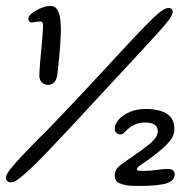

<svg xmlns="http://www.w3.org/2000/svg" viewBox="-82 -608 620 637"><path d="M78 -326.5Q64.5 -326.5 56.5 -334.8Q48.5 -343 48.5 -357Q48.5 -367.5 49.8 -385Q51 -402.5 53 -423Q55 -443.5 56.8 -463.2Q58.5 -483 59.8 -499Q61 -515 61 -523.5Q61 -535.5 54 -536.5Q45.5 -537.5 35 -535.2Q24.5 -533 21 -533.5Q16.5 -535 14.2 -538.2Q12 -541.5 12 -546Q12 -555 25.2 -565Q38.5 -575 55.8 -581.8Q73 -588.5 84.5 -588.5Q100 -588.5 107.5 -576.5Q115 -564.5 117.5 -546.8Q120 -529 120 -510.5Q120 -499 119.2 -483.5Q118.5 -468 117.2 -451Q116 -434 114.2 -417Q112.5 -400 111 -385Q109.5 -370 108 -359Q102.5 -326.5 78 -326.5ZM-44.5 -3Q-49 -3 -53.2 -4.5Q-57.5 -6 -60 -9.8Q-62.5 -13.5 -62.5 -19Q-62.5 -28 -47.5 -47Q-32.5 -66 -7.8 -92.2Q17 -118.5 46.5 -148.5Q60 -161 82.5 -184.2Q105 -207.5 133.5 -237.5Q162 -267.5 193.2 -301Q224.5 -334.5 255.5 -367.8Q286.5 -401 314.5 -431.5Q342.5 -462 364.5 -485.2Q386.5 -508.5 399 -521Q414 -536.5 428.2 -550.2Q442.5 -564 455.5 -572.8Q468.5 -581.5 477.5 -581.5Q480.5 -581.5 483 -580.8Q485.5 -580 487.2 -578.8Q489 -577.5 490 -575Q491 -572.5 491 -569Q491 -560.5 481.5 -546.8Q472 -533 458.2 -517.2Q444.5 -501.5 431.5 -487.5Q410.5 -464.5 378.8 -430.2Q347 -396 309 -355Q271 -314 230.2 -270Q189.5 -226 149.8 -183.2Q110 -140.5 75 -104Q55.5 -83.5 31.5 -60Q7.5 -36.5 -13.2 -19.8Q-34 -3 -44.5 -3ZM348.5 8Q328.5 6 313.5 -0.5Q298.5 -7 298.5 -24.5Q298.5 -34.5 302.2 -43Q306 -51.5 319 -61Q333.5 -72.5 358.5 -89.2Q383.5 -106 405.5 -123.5Q421.5 -135 431.5 -147.8Q441.5 -160.5 441.5 -171.5Q441.5 -188 430.5 -194.8Q419.5 -201.5 400 -201.5Q382 -201.5 369 -196.2Q356 -191 349 -185Q339 -177.5 331.8 -169.8Q324.5 -162 317 -162Q310.5 -162 304.5 -167Q298.5 -172 298.5 -180.5Q298.5 -196 311.8 -211.2Q325 -226.5 348.5 -236.5Q372 -246.5 402.5 -246.5Q429 -246.5 450.2 -240.2Q471.5 -234 484 -219.5Q496.5 -205 496.5 -180Q496.5 -161 485.8 -146Q475 -131 457 -115Q444.5 -104 431 -93.8Q417.5 -83.5 405.5 -75Q393.5 -66.5 384.5 -60.5Q372.5 -52.5 372.5 -46Q372.5 -42 381.2 -41.5Q390 -41 398 -41Q413 -41 437.2 -44.2Q461.5 -47.5 475.5 -47.5Q485.5 -47.5 491.5 -43Q497.5 -38.5 497.5 -30.5Q497.5 -16.5 487.2 -8.2Q477 0 457.2 3.5Q437.5 7 408.5 8.5Q395.5 8.5 378.2 8.8Q361 9 348.5 8Z"/></svg>

Font: Gluten
Style: Regular
Weight: 400
Designer: Tyler Finck
Foundry: Etcetera Type Company
Version: Version 1.300